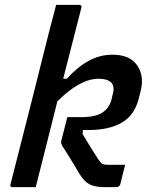

<svg xmlns="http://www.w3.org/2000/svg" viewBox="-20 -770 640 790"><path d="M443 -545Q514 -545 544.5 -501Q575 -457 558 -392L550 -361Q532 -294 479.5 -264.5Q427 -235 344 -235H321L320 -218Q335 -193 353 -164Q371 -135 382 -118Q393 -101 400 -96.5Q407 -92 425 -92H495Q490 -72 485 -52.5Q480 -33 475 -12Q471 0 458 0H411Q371 0 348.5 -11.5Q326 -23 306 -56Q287 -89 268 -119.5Q249 -150 236 -170Q232 -178 231.5 -182Q231 -186 233 -194Q239 -217 245 -241Q251 -265 257 -288H314Q373 -288 401.5 -307Q430 -326 439 -361L444 -383Q453 -415 437 -431Q421 -446 386 -446Q309 -446 216 -353Q194 -264 171.5 -176Q149 -88 127 0H31Q20 0 23 -11Q64 -171 104.5 -331Q145 -491 185 -651Q193 -682 200 -707.5Q207 -733 211 -750H307Q317 -750 315 -739Q296 -666 277.5 -592.5Q259 -519 240 -446H255Q298 -494 344.5 -519.5Q391 -545 443 -545Z"/></svg>

Font: Recursive Sn Lnr St Med
Style: Italic
Weight: 500
Italic angle: -15°
Version: Version 1.079;hotconv 1.0.112;makeotfexe 2.5.65598; ttfautoh